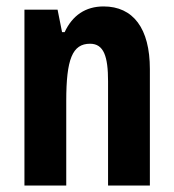

<svg xmlns="http://www.w3.org/2000/svg" viewBox="-20 -577 541 597"><path d="M302 -557C246 -557 205 -529 181 -477H173L159 -547H56V0H186V-263C186 -393 205 -441 260 -441C303 -441 316 -401 316 -324V0H446V-362C446 -489 394 -557 302 -557Z"/></svg>

Font: Noto Sans Devanagari ExtraCondensed
Style: Bold
Weight: 700
Width: 2
Designer: Jelle Bosma - Monotype Design Team
Foundry: Monotype Imaging Inc.
Version: Version 2.004